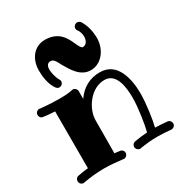

<svg xmlns="http://www.w3.org/2000/svg" viewBox="-187 -939 1035 1092"><g transform="rotate(-30 330.5 -393.0)"><path d="M658 -22C658 -35 650 -49 635 -50C608 -53 581 -54 556 -55C568 -103 582 -200 582 -265C582 -354 558 -485 441 -485C375 -485 322 -456 284 -401V-451C284 -464 273 -477 258 -477C256 -477 254 -476 253 -476C228 -470 197 -469 166 -469C104 -469 43 -476 42 -476C41 -477 40 -477 39 -477C27 -477 13 -467 13 -451C13 -438 22 -427 35 -426C38 -425 69 -421 110 -419V-46C88 -44 66 -41 42 -36C30 -34 22 -23 22 -11C22 2 32 15 47 15C49 15 50 15 52 14C102 5 147 1 187 1C232 1 272 6 311 10C312 11 313 11 314 11C327 11 340 -1 340 -15C340 -28 330 -39 317 -40C306 -42 295 -43 283 -44L284 -259V-260C284 -335 351 -434 441 -434C521 -434 531 -331 531 -265C531 -201 514 -94 503 -54C474 -52 446 -49 419 -44C407 -42 398 -31 398 -19C398 -6 410 7 424 7C425 7 427 6 428 6C464 0 501 -4 542 -4C570 -4 599 -2 630 1C631 1 632 1 632 1C645 1 657 -9 658 -22ZM525 -662C525 -702 516 -747 492 -785C486 -791 479 -795 471 -795C458 -795 445 -784 445 -769C445 -764 447 -758 451 -754C461 -740 466 -723 466 -706C466 -685 457 -657 430 -657C421 -657 414 -669 402 -695C383 -738 355 -801 262 -801C194 -801 146 -745 146 -665C146 -631 152 -574 179 -537C185 -529 192 -525 200 -525C213 -525 226 -536 226 -551C226 -556 224 -560 221 -565C208 -585 178 -680 230 -680C253 -680 264 -651 274 -632C303 -582 337 -520 405 -520C474 -520 525 -587 525 -662Z"/></g></svg>

Font: Ribeye
Style: Regular
Weight: 400
Designer: Astigmatic (AOETI)
Foundry: Astigmatic (AOETI)
Version: Version 1.000